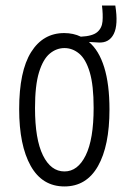

<svg xmlns="http://www.w3.org/2000/svg" viewBox="-20 -659 463 691"><path d="M212 12Q132 12 90.5 -62Q49 -136 49 -266Q49 -403 92 -471.5Q135 -540 211 -540Q244 -540 271 -527Q313 -529 330 -543.5Q347 -558 349 -582.5Q351 -607 347 -639H395Q406 -570 389.5 -537Q373 -504 335 -506L300 -508Q336 -478 355 -417Q374 -356 374 -265Q374 -134 332.5 -61Q291 12 212 12ZM212 -42Q260 -42 288.5 -100Q317 -158 317 -271Q317 -352 303 -399Q289 -446 265 -466Q241 -486 212 -486Q183 -486 159 -466Q135 -446 120.5 -399Q106 -352 106 -270Q106 -158 134.5 -100Q163 -42 212 -42Z"/></svg>

Font: Bricolage Grotesque 12pt Condensed ExtraLight
Style: Regular
Weight: 200
Width: 3
Designer: Mathieu Triay
Foundry: Atelier Triay
Version: Version 1.001; ttfautohint (v1.8.4.7-5d5b);gftools[0.9.33.de